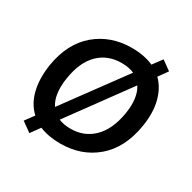

<svg xmlns="http://www.w3.org/2000/svg" viewBox="-132 -673 846 844"><g transform="rotate(30 290.5 -251.0)"><path d="M118 37 69 2 102 -43Q64 -78 49.5 -134.5Q35 -191 46 -266Q66 -387 141 -450Q216 -513 322 -513Q385 -513 432 -492L467 -539L514 -505L481 -459Q517 -424 531.5 -368Q546 -312 534 -239Q514 -118 439.5 -54.5Q365 9 258 9Q198 9 152 -10ZM140 -255Q126 -167 158 -119L380 -421Q353 -433 316 -433Q246 -433 200 -388Q154 -343 140 -255ZM265 -70Q333 -70 379.5 -115.5Q426 -161 441 -249Q455 -334 424 -382L204 -81Q230 -70 265 -70Z"/></g></svg>

Font: Winston Medium
Style: Italic
Weight: 500
Italic angle: -9°
Designer: Original fonts by Vernon Adams / Changes by Cristiano Sobral
Foundry: Original fonts by Vernon Adams / Changes by Cristiano Sobral
Version: Version 2.503;July 17, 2020;FontCreator 13.0.0.2655 64-bit